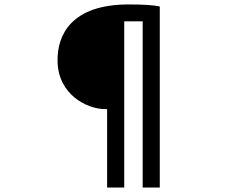

<svg xmlns="http://www.w3.org/2000/svg" viewBox="-20 -788 1040 864"><path d="M453 -297H462V56H539V-692H622V56H699V-759C670 -765 627 -768 559 -768C303 -768 237 -633 239 -513C241 -363 371 -297 453 -297Z"/></svg>

Font: GenYoGothic2 TW M
Style: Regular
Weight: 500
Version: Version 2.100;PS 2.1;hotconv 16.6.51;makeotf.lib2.5.65220 DE